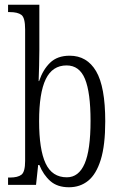

<svg xmlns="http://www.w3.org/2000/svg" viewBox="-20 -780 508 810"><path d="M271 10Q222 10 192.5 -16Q163 -42 146 -84H141L132 0H14V-31H22Q55 -31 70.5 -43Q86 -55 86 -101V-656Q86 -705 70.5 -717Q55 -729 21 -729H14V-760H146V-569Q146 -542 145 -503.5Q144 -465 143 -438H145Q161 -486 191.5 -515.5Q222 -545 274 -545Q347 -545 385.5 -479.5Q424 -414 424 -268Q424 -167 405 -106Q386 -45 352 -17.5Q318 10 271 10ZM262 -32Q312 -32 337 -89.5Q362 -147 362 -270Q362 -390 338.5 -447Q315 -504 261 -504Q201 -504 173 -446Q145 -388 145 -269Q145 -149 172.5 -90.5Q200 -32 262 -32Z"/></svg>

Font: Noto Serif Tamil ExtraCondensed Light
Style: Regular
Weight: 300
Width: 2
Designer: Indian Type Foundry, Tom Grace, and the Monotype Design Team
Foundry: Monotype Imaging Inc.
Version: Version 2.004; ttfautohint (v1.8.4.7-5d5b)